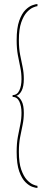

<svg xmlns="http://www.w3.org/2000/svg" viewBox="-20 -771 236 951"><path d="M165.5 160Q157.5 160 140.8 154.5Q124 149 106 131.2Q88 113.5 75.2 77.8Q62.5 42 62.5 -18.5Q62.5 -61.5 68.5 -93.8Q74.5 -126 80.5 -154.2Q86.5 -182.5 86.5 -212.5Q86.5 -245.5 75.8 -268.2Q65 -291 42.5 -291V-300Q65 -300 75.8 -322.8Q86.5 -345.5 86.5 -379Q86.5 -409.5 80.5 -437.5Q74.5 -465.5 68.5 -497.8Q62.5 -530 62.5 -572.5Q62.5 -632.5 75.2 -668.2Q88 -704 106 -721.8Q124 -739.5 140.8 -745.2Q157.5 -751 165.5 -751V-740.5Q159.5 -740.5 144.5 -734.2Q129.5 -728 113.2 -710.8Q97 -693.5 85.2 -660Q73.5 -626.5 73.5 -572Q73.5 -531 79.8 -499.2Q86 -467.5 92 -439.2Q98 -411 98 -380Q98 -342 87 -321.2Q76 -300.5 61 -296.5Q76 -291 87 -270.5Q98 -250 98 -212Q98 -181 92 -152.5Q86 -124 79.8 -92Q73.5 -60 73.5 -19Q73.5 35.5 85.2 69Q97 102.5 113.2 119.8Q129.5 137 144.5 143.2Q159.5 149.5 165.5 149.5Z"/></svg>

Font: Imbue 100pt
Style: Regular
Weight: 400
Designer: Tyler Finck
Foundry: Etcetera Type Company
Version: Version 1.102; ttfautohint (v1.8.3)